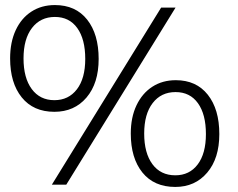

<svg xmlns="http://www.w3.org/2000/svg" viewBox="-20 -730 942 759"><path d="M185 0 617 -700H674L242 0ZM195 -288Q112 -288 66 -345Q20 -402 20 -499Q20 -563 42 -610.5Q64 -658 104 -684Q144 -710 197 -710Q279 -710 324.5 -652.5Q370 -595 370 -497Q370 -401 322 -344.5Q274 -288 195 -288ZM195 -334Q251 -334 284 -377Q317 -420 317 -497Q317 -575 285.5 -619Q254 -663 197 -663Q140 -663 106.5 -619.5Q73 -576 73 -499Q73 -422 105.5 -378Q138 -334 195 -334ZM673 9Q589 9 543 -48Q497 -105 497 -202Q497 -266 519.5 -313.5Q542 -361 582 -387Q622 -413 675 -413Q756 -413 801.5 -355.5Q847 -298 847 -200Q847 -104 799 -47.5Q751 9 673 9ZM673 -37Q729 -37 761.5 -80Q794 -123 794 -200Q794 -278 762.5 -322Q731 -366 674 -366Q617 -366 583.5 -322.5Q550 -279 550 -202Q550 -125 582.5 -81Q615 -37 673 -37Z"/></svg>

Font: REM Medium ExtraLight
Style: Regular
Weight: 250
Version: Version 1.005;gftools[0.9.28]